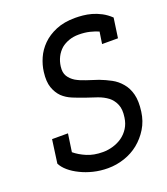

<svg xmlns="http://www.w3.org/2000/svg" viewBox="-132 -796 779 896"><g transform="rotate(-20 257.5 -348.0)"><path d="M35 -93 51 -209H130L117 -120Q141 -100 175 -85.5Q209 -71 254 -71Q280 -71 305 -78.5Q330 -86 350 -100Q371 -115 385 -137Q399 -159 403 -188Q409 -227 398.5 -252Q388 -277 368 -293Q347 -309 319 -319Q291 -329 262 -338Q233 -348 205 -359.5Q177 -371 157 -390Q137 -410 126.5 -440Q116 -470 122 -517Q126 -550 140.5 -583Q155 -616 182 -643Q209 -670 249.5 -687Q290 -704 345 -704Q363 -704 383.5 -702Q404 -700 426 -694Q448 -688 471 -676Q494 -664 515 -644L501 -546H422L431 -605Q413 -613 388.5 -619Q364 -625 334 -625Q307 -625 285 -617Q263 -609 247 -596Q229 -580 218.5 -559Q208 -538 205 -514Q201 -484 212.5 -465.5Q224 -447 245 -434Q266 -422 294 -413Q322 -404 352 -394Q381 -383 408 -368.5Q435 -354 455 -330Q475 -307 484 -272.5Q493 -238 486 -187Q480 -142 458 -106Q436 -70 404 -44Q373 -19 333 -5.5Q293 8 251 8Q213 8 178.5 -0.5Q144 -9 116 -23Q87 -37 66 -55Q45 -73 35 -93Z"/></g></svg>

Font: Josefin Slab
Style: Bold Italic
Weight: 700
Italic angle: -12°
Designer: Santiago Orozco
Foundry: Typemade
Version: Version 2.000